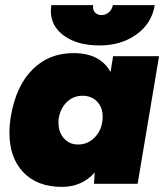

<svg xmlns="http://www.w3.org/2000/svg" viewBox="-20 -720 646 752"><path d="M351 -44Q300 12 223 12Q126 12 71.5 -45Q17 -102 17 -200Q17 -233 23 -267Q43 -383 107 -447.5Q171 -512 268 -512Q372 -512 413 -438L423 -500H603L519 0H348ZM209 -240Q209 -202 230.5 -178Q252 -154 286 -154Q326 -154 354 -185Q382 -216 382 -263Q382 -300 360 -322.5Q338 -345 303 -345Q268 -345 242.5 -321Q217 -297 210 -257Q209 -251 209 -240ZM179 -678Q179 -684 181 -700H345Q342 -683 351.5 -672Q361 -661 378 -661Q394 -661 406.5 -672Q419 -683 422 -700H586Q575 -629 515 -585.5Q455 -542 370 -542Q284 -542 231.5 -579.5Q179 -617 179 -678Z"/></svg>

Font: Oak Sans Black
Style: Italic
Weight: 900
Italic angle: -9.5°
Foundry: Erik Kennedy, Walven
Version: Version 1.000